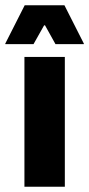

<svg xmlns="http://www.w3.org/2000/svg" viewBox="-41 -707 338 727"><path d="M51.5 0V-491.5H204.5V0ZM52.5 -687H203L276.5 -542V-540H169L129.5 -611H126L86 -540H-21V-542Z"/></svg>

Font: Anek Gujarati Medium
Style: Bold
Weight: 700
Version: Version 1.003